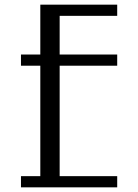

<svg xmlns="http://www.w3.org/2000/svg" viewBox="-20 -804 593 824"><path d="M70 -48H153V-522H70V-570H153V-784H483V-736H236V-570H483V-522H236V-48H483V0H70Z"/></svg>

Font: Facade Sud
Style: Regular
Weight: 100
Designer: Éléonore Fines
Foundry: Velvetyne Type Foundry
Version: Version 1.001;Glyphs 3.2 (3202)